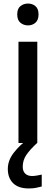

<svg xmlns="http://www.w3.org/2000/svg" viewBox="-20 -805 314 1081"><path d="M84 0V-570H190V0ZM138 -662Q113 -662 95 -677Q77 -692 77 -724Q77 -756 95 -770.5Q113 -785 138 -785Q162 -785 179.5 -770.5Q197 -756 197 -724Q197 -692 179.5 -677Q162 -662 138 -662ZM142 256Q84 256 54 226.5Q24 197 24 146Q24 98 57.5 55Q91 12 133 -18L189 0Q149 37 128.5 67Q108 97 108 134Q108 159 122 172.5Q136 186 161 186Q175 186 192.5 182.5Q210 179 215 178V245Q199 249 183 252.5Q167 256 142 256Z"/></svg>

Font: Menbere
Style: Regular
Weight: 400
Designer: Aleme Tadesse
Foundry: Sorkin Type Co
Version: Version 1.000